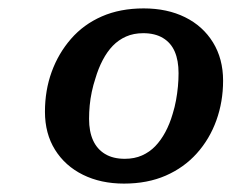

<svg xmlns="http://www.w3.org/2000/svg" viewBox="-20 -745 587 457"><path d="M275 -308Q220 -308 177.5 -329Q135 -350 111 -388.5Q87 -427 87 -479Q87 -530 103 -574Q119 -618 149 -652.5Q179 -687 222.5 -706Q266 -725 322 -725Q378 -725 420.5 -704Q463 -683 487 -644Q511 -605 511 -553Q511 -503 495 -458.5Q479 -414 448.5 -380Q418 -346 374.5 -327Q331 -308 275 -308ZM321 -666Q298 -666 280 -658Q262 -650 248.5 -636Q235 -622 224.5 -602Q214 -582 207 -558Q202 -543 198.5 -526.5Q195 -510 193.5 -494Q192 -478 192 -462Q192 -432 201.5 -411Q211 -390 230 -378.5Q249 -367 277 -367Q300 -367 318 -375Q336 -383 349.5 -397Q363 -411 373.5 -430.5Q384 -450 391 -474Q396 -490 399 -506.5Q402 -523 403.5 -539Q405 -555 405 -571Q405 -601 396 -622Q387 -643 368 -654.5Q349 -666 321 -666Z"/></svg>

Font: Roboto Serif 20pt Medium
Style: Italic
Weight: 500
Italic angle: -10°
Version: Version 1.008